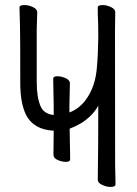

<svg xmlns="http://www.w3.org/2000/svg" viewBox="-20 -727 540 758"><path d="M255 -219 257 -98Q257 -88 240.5 -88Q224 -88 207.5 -95.5Q191 -103 191 -116L192 -211Q112 -215 82 -275Q60 -322 60 -399Q60 -597 59 -618L57 -698Q57 -707 77 -707Q93 -707 110 -699Q127 -691 127 -679L125 -612V-403Q125 -343 140 -308Q153 -277 192 -273V-310L190 -416Q190 -426 206 -426Q222 -426 239 -418.5Q256 -411 256 -398L254 -309V-283Q289 -296 315 -328Q358 -383 363 -467Q367 -509 368 -580Q368 -641 366 -673V-698Q366 -707 386 -707Q401 -707 418 -699Q435 -691 435 -679L434 -608Q434 -96 434.5 -75Q435 -54 435.5 -31.5Q436 -9 436 1Q436 11 416 11Q401 11 383.5 3Q366 -5 366 -17Q368 -149 368 -310Q345 -268 299 -240Q277 -227 255 -219Z"/></svg>

Font: Moon Stars Kai T HW
Style: Regular
Weight: 400
Designer: GuiWonder
Version: Version 1.101